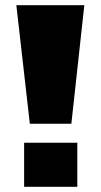

<svg xmlns="http://www.w3.org/2000/svg" viewBox="-20 -720 388 740"><path d="M95 -243H255L305 -700H43ZM73 0H278V-170H73Z"/></svg>

Font: Finlandica Black
Style: Regular
Weight: 900
Designer: Niklas Ekholm, Juho Hiilivirta, Jaakko Suomalainen
Foundry: Helsinki Type Studio
Version: Version 2.000;Glyphs 3.2 (3202)